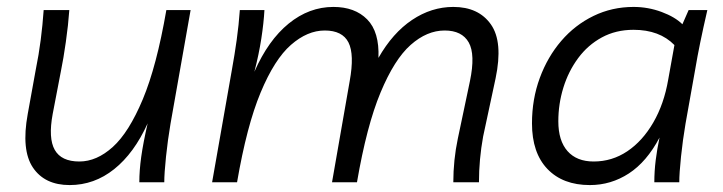

<svg xmlns="http://www.w3.org/2000/svg" viewBox="-20 -526 2086 554"><path d="M181 8Q109 8 75 -42.5Q41 -93 60 -197L83 -324Q92 -368 97.5 -411Q103 -454 106 -497H180Q177 -454 170 -405Q163 -356 156 -322L132 -197Q119 -127 138 -93.5Q157 -60 209 -60Q259 -60 305.5 -102Q352 -144 392 -239.5Q432 -335 460 -497H530L472 -169Q464 -122 459 -74Q454 -26 454 0H382Q382 -34 387.5 -73.5Q393 -113 406 -170Q367 -84 309.5 -38Q252 8 181 8Z M592 0 649 -324Q657 -368 663 -411Q669 -454 672 -497H743Q741 -460 734 -414.5Q727 -369 714 -319Q754 -410 813 -458Q872 -506 942 -506Q1004 -506 1039.5 -470Q1075 -434 1072 -359Q1113 -431 1169 -468.5Q1225 -506 1288 -506Q1361 -506 1396.5 -455.5Q1432 -405 1410 -300L1374 -132Q1368 -99 1365 -66Q1362 -33 1362 0H1288Q1288 -64 1301 -126L1336 -292Q1352 -369 1332.5 -403.5Q1313 -438 1263 -438Q1212 -438 1165 -396.5Q1118 -355 1078 -259Q1038 -163 1010 0H938L989 -292Q1003 -369 985.5 -403.5Q968 -438 917 -438Q867 -438 819.5 -396.5Q772 -355 732 -259Q692 -163 664 0Z M1682 8Q1604 8 1559.5 -38.5Q1515 -85 1515 -170Q1515 -240 1537.5 -301Q1560 -362 1599.5 -408Q1639 -454 1692.5 -480Q1746 -506 1808 -506Q1850 -506 1889 -491.5Q1928 -477 1949 -456L1967 -497H2021Q2009 -445 2000.5 -403.5Q1992 -362 1986 -326L1958 -169Q1950 -122 1945 -74Q1940 -26 1940 0H1868Q1868 -32 1872 -64Q1876 -96 1883 -129Q1846 -59 1794.5 -25.5Q1743 8 1682 8ZM1693 -60Q1746 -60 1790 -89.5Q1834 -119 1865 -172.5Q1896 -226 1908 -296L1926 -396Q1883 -440 1808 -440Q1757 -440 1716.5 -418Q1676 -396 1648 -358Q1620 -320 1605.5 -273Q1591 -226 1591 -176Q1591 -120 1617.5 -90Q1644 -60 1693 -60Z"/></svg>

Font: Livvic
Style: Italic
Weight: 400
Italic angle: -10°
Designer: Jacques Le Bailly, Baron von Fonthausen
Version: Version 1.001; ttfautohint (v1.8.2)